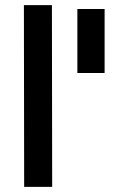

<svg xmlns="http://www.w3.org/2000/svg" viewBox="-20 -727 457 747"><path d="M73 -707H182L183 0H74ZM387 -443H281V-692H387Z"/></svg>

Font: Panefresco 750wt
Style: Regular
Weight: 750
Foundry: Campivisivi & Chank Co
Version: Version 1.000